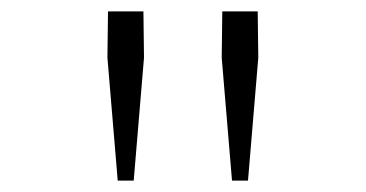

<svg xmlns="http://www.w3.org/2000/svg" viewBox="-20 -708 640 336"><path d="M186 -392 168 -607 169 -688H231L232 -607L214 -392ZM386 -392 368 -607 369 -688H431L432 -607L414 -392Z"/></svg>

Font: Source Code Pro ExtraLight ExtraLight
Style: Regular
Weight: 250
Monospace: yes
Version: Version 1.018;hotconv 1.0.116;makeotfexe 2.5.65601